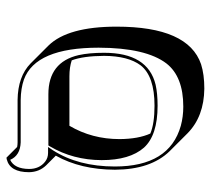

<svg xmlns="http://www.w3.org/2000/svg" viewBox="-50 -548 665 606"><g transform="rotate(-90 283.0 -244.5)"><path d="M345.7 -358.4H189.5Q147.5 -287.1 147.5 -200.2Q147.9 -140.6 165 -103Q196.3 -89.8 252.9 -89.8Q346.2 -89.8 380.4 -133.8Q409.7 -172.9 410.2 -249Q409.7 -314.9 396 -351.1Q374 -358.4 345.7 -358.4ZM306.6 67.4Q218.8 66.4 166 14.6L109.4 -42Q51.3 -101.6 50.8 -214.8Q51.3 -323.2 95.2 -401.4L64.9 -431.6Q43.5 -453.6 43 -485.8Q43 -545.9 83.5 -556.2Q83.5 -556.2 88.9 -557.1L122.6 -523.4Q129.9 -522 137.2 -522H271Q345.2 -521 386.2 -481L442.9 -424.3Q502.4 -363.3 502.4 -209.5Q502.4 16.6 383.8 57.1Q351.6 67.4 306.6 67.4ZM250 1Q344.7 1 386.2 -52.2Q435.5 -116.7 436 -266.1Q436 -465.3 335.4 -502Q307.6 -511.7 271 -512.2H137.2Q95.7 -513.7 82 -545.4Q53.7 -532.2 53.2 -485.8Q53.2 -453.1 76.2 -435.1Q87.9 -425.8 104 -425.8H122.6L112.3 -410.6Q61 -330.6 61 -214.8Q61 -43 189.5 -6.8Q218.3 1 250 1ZM289.1 -424.8Q390.6 -424.8 412.6 -329.1Q419.9 -295.9 419.9 -249Q419.9 -110.8 319.3 -86.4Q291.5 -80.1 252.9 -80.1Q159.7 -80.1 120.6 -123Q81.1 -168 81.1 -256.8Q81.5 -347.2 124.5 -419.9L127.4 -424.8Z"/></g></svg>

Font: Linux Biolinum Shadow O
Style: Bold
Weight: 700
Designer: Philipp H. Poll
Foundry: Philipp H. Poll
Version: Version 0.9.2